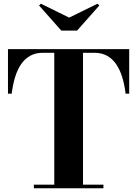

<svg xmlns="http://www.w3.org/2000/svg" viewBox="-20 -1015 739 1035"><path d="M162.5 0V-19.5H272.5V-730.5H211.5Q171.5 -730.5 142.2 -714Q113 -697.5 93 -667.8Q73 -638 61 -597.8Q49 -557.5 43 -510H23V-750H676.5V-510H657Q651.5 -557.5 639.2 -597.8Q627 -638 607 -667.8Q587 -697.5 557.8 -714Q528.5 -730.5 488.5 -730.5H427.5V-19.5H537.5V0ZM310.5 -850 190.5 -985.5 200.5 -995 353 -920 505.5 -995 515.5 -985.5 395.5 -850Z"/></svg>

Font: Bodoni Moda
Style: Bold
Weight: 700
Designer: Owen Earl
Foundry: indestructible type
Version: Version 2.005